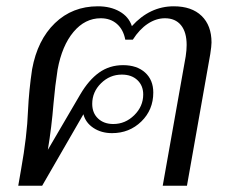

<svg xmlns="http://www.w3.org/2000/svg" viewBox="-20 -590 735 610"><path d="M652 -455Q652 -444 648 -418L574 0H497L570 -411Q573 -431 573 -447Q573 -488 555 -510Q537 -532 504 -532Q476 -532 449.5 -514.5Q423 -497 402 -464H378Q372 -496 351.5 -514Q331 -532 300 -532Q250 -532 213.5 -488.5Q177 -445 163 -369Q155 -318 150 -261Q144 -186 132 -114L235 -290Q262 -336 295 -359.5Q328 -383 371 -383Q415 -383 441 -359.5Q467 -336 467 -296Q467 -241 429 -204Q391 -167 336 -167Q302 -167 277 -183.5Q252 -200 245 -227L114 0H38L47 -52Q66 -158 69 -239Q72 -303 82 -370Q99 -463 154.5 -516.5Q210 -570 291 -570Q331 -570 360 -553.5Q389 -537 399 -507Q456 -570 532 -570Q589 -570 620.5 -539.5Q652 -509 652 -455ZM273 -260Q273 -231 291.5 -213.5Q310 -196 340 -196Q378 -196 406.5 -224Q435 -252 435 -290Q435 -318 416.5 -335.5Q398 -353 367 -353Q329 -353 301 -325.5Q273 -298 273 -260Z"/></svg>

Font: Fahkwang Light
Style: Italic
Weight: 300
Italic angle: -10°
Version: Version 1.000; ttfautohint (v1.6)